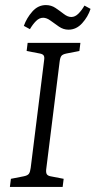

<svg xmlns="http://www.w3.org/2000/svg" viewBox="-20 -737 377 757"><path d="M19 0 23 -32 74 -42Q89 -45 94 -52Q99 -59 101 -75L154 -500Q156 -513 152 -518.5Q148 -524 137 -526L85 -536L89 -568H297L293 -536L242 -526Q227 -523 222 -516.5Q217 -510 215 -493L162 -68Q161 -55 165 -49.5Q169 -44 179 -42L231 -32L227 0ZM250 -620Q230 -620 212.5 -632Q195 -644 179.5 -655.5Q164 -667 150 -667Q135 -667 122 -654Q109 -641 98 -622L74 -635Q85 -666 107.5 -691.5Q130 -717 161 -717Q182 -717 199 -705.5Q216 -694 231.5 -682Q247 -670 261 -670Q276 -670 289 -683Q302 -696 313 -715L337 -702Q327 -671 304 -645.5Q281 -620 250 -620Z"/></svg>

Font: Rasa Light
Style: Italic
Weight: 300
Italic angle: -7.10001°
Designer: Anna Giedrys (Yrsa+Rasa design), David Brezina (Yrsa art-direction, Rasa art-direction, design)
Foundry: Rosetta Type Foundry
Version: Version 2.004